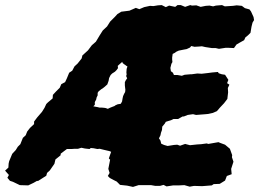

<svg xmlns="http://www.w3.org/2000/svg" viewBox="-72 -710 1019 755"><path d="M375 -2 360 -10 352 -18 359 -30 354 -46 361 -82 356 -87 365 -113 358 -116 353 -117 336 -121 320 -125 311 -124 296 -127 285 -128 280 -124 262 -126 248 -129 235 -125H222L209 -124H191L167 -106L166 -99L146 -83L142 -66L124 -40L113 -30L110 -19L77 2L74 1L60 9L39 19L6 18L-21 5L-33 1L-43 -11L-37 -22L-52 -39L-39 -51L-38 -67L-36 -76L-24 -105L-10 -120L-2 -133L8 -143L18 -168L29 -178L35 -193L46 -207L62 -222V-232L74 -248L93 -270L103 -286L110 -301L116 -307L135 -323L136 -337L148 -350L163 -365L169 -379L184 -387L191 -402L200 -424L212 -432L221 -449L233 -460L249 -480L252 -492L274 -512L289 -532L305 -546L320 -571L332 -590L349 -606L361 -625L380 -644L390 -655L405 -664L437 -668L462 -679L476 -674L495 -682L518 -687L531 -686L549 -689L564 -690L580 -682L593 -688L617 -683L626 -690H639L656 -683L676 -690L683 -688L700 -689L717 -683L737 -687L752 -688L766 -685L777 -688L801 -690L812 -685L844 -687L859 -689L879 -687L891 -678L909 -673L915 -665L925 -643L927 -631L921 -621L917 -605L913 -581L903 -571L893 -563L888 -552L870 -542L858 -535L848 -521L826 -522H815L789 -518L776 -521H761L735 -525L722 -528L710 -527L693 -526L680 -529L675 -523L662 -517L651 -515L631 -511L622 -507L615 -502L607 -498L605 -484V-476L606 -466L602 -459L598 -443L600 -430L608 -424L612 -415H626L643 -412L654 -416L677 -418H682L704 -421L721 -420L747 -423L762 -425L785 -427L788 -422L800 -418L813 -416L826 -396L821 -383L830 -377L824 -364L825 -347L822 -321L809 -304L793 -287L781 -273L765 -266L747 -262L737 -261L699 -258L687 -261L666 -258L651 -252H646L628 -242H610L602 -238L580 -231L576 -224L566 -212L565 -199L561 -188L559 -178L553 -166L559 -157L562 -145L573 -140L587 -136L612 -140L625 -141L636 -137L656 -144L675 -139L703 -142L719 -143L741 -146L747 -144L787 -151L794 -148L813 -141L832 -125L841 -100L840 -92L846 -74L837 -46L839 -25L820 -18L813 0L792 13L768 14L761 19L723 22L691 21L674 24L653 18L632 19H609L583 23L571 17L557 21H539L522 18H484H473L451 25L428 20L400 17L387 4ZM352 -282 360 -286 370 -290 378 -293 382 -296 391 -300 398 -301 403 -302 408 -311 410 -323 412 -332 416 -341 420 -348 421 -357 420 -365 419 -374V-387L423 -395L428 -402L424 -411L426 -417L425 -425L426 -439L428 -445L429 -449L425 -451L420 -455L415 -458L412 -461L410 -462L409 -467L401 -460L391 -451L392 -442L386 -434L380 -428L369 -421L363 -415L357 -403L355 -392L350 -378L340 -369L335 -365L326 -359L316 -351L312 -345V-335L308 -327L306 -318L302 -311L300 -304L302 -302L300 -297L295 -292L305 -290L311 -289L319 -287H327L338 -286L344 -285Z"/></svg>

Font: Winky Rough ExtraBold
Style: Italic
Weight: 800
Italic angle: -8.97852°
Designer: Simon Atzbach
Foundry: typofactur
Version: Version 1.206; ttfautohint (v1.8.4.7-5d5b)